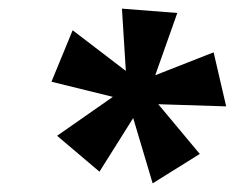

<svg xmlns="http://www.w3.org/2000/svg" viewBox="-20 -748 543 444"><path d="M333 -324 288 -475 210 -351 112 -434 241 -524 99 -559 148 -678 271 -584 262 -728 390 -718 339 -574 474 -627 503 -502 346 -507 442 -392Z"/></svg>

Font: Ysabeau Office ExtraBold
Style: Italic
Weight: 800
Italic angle: -12°
Designer: Christian Thalmann (Catharsis Fonts)
Version: Version 2.001;gftools[0.9.30]; featfreeze: tnum,lnum,ss02